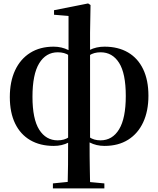

<svg xmlns="http://www.w3.org/2000/svg" viewBox="-20 -819 906 1099"><path d="M282.8 259.3V230.8L389.1 220.1H462.2L577.4 230.8V259.3ZM366.9 259.3Q368.9 189.6 369.4 124.7Q369.9 59.9 369.9 -17.4V-22.4V-512.2L372.3 -520V-727.7L289.3 -734.6V-760.6L484.4 -799.3L498.2 -790.3L495.5 -631.7V-518.6V-512.6V-22.8L492.8 -10.9Q492.8 39.9 493.1 75.9Q493.5 111.8 494 140.6Q494.5 169.4 495 196.9Q495.5 224.4 496.5 259.3ZM287.9 16.2Q209.7 16.2 153.1 -16.8Q96.6 -49.8 66.4 -112.4Q36.2 -174.9 36.2 -263.6Q36.2 -351.9 66.4 -416.5Q96.6 -481.2 152.8 -516.5Q208.9 -551.9 287.2 -551.9Q333.1 -551.9 371.5 -532.4Q409.9 -512.8 427.8 -489.2L429.8 -483.1L427.8 -463.5Q401.1 -484.7 375 -502.2Q348.9 -519.7 310.9 -519.7Q243 -519.7 204.4 -456.7Q165.9 -393.7 165.9 -265.1Q165.9 -137.9 204.4 -76.8Q243 -15.7 310.1 -15.7Q348.1 -15.7 374.6 -33.9Q401.1 -52 427.8 -72.9L432 -45.8H427.8Q409.9 -22.5 372.2 -3.1Q334.6 16.2 287.9 16.2ZM578.2 16.2Q531.5 16.2 493.4 -3.5Q455.2 -23.2 438.3 -45.8H434.1L438.3 -72.2Q464.9 -52 491.4 -33.9Q517.9 -15.7 555.2 -15.7Q623.4 -15.7 661.7 -78.9Q700 -142 700 -269.7Q700 -398.5 661.7 -459.1Q623.4 -519.7 555.9 -519.7Q517.9 -519.7 491.4 -502.2Q464.9 -484.7 438.3 -462.8L434.8 -483.8L438.3 -490Q455.2 -513.5 493 -532.7Q530.8 -551.9 578.2 -551.9Q656.4 -551.9 712.8 -518.9Q769.2 -485.9 799.4 -423Q829.6 -360.1 829.6 -271.1Q829.6 -183.9 799.8 -119.4Q769.9 -54.8 713.7 -19.3Q657.4 16.2 578.2 16.2Z"/></svg>

Font: Noto Serif TC
Style: Regular
Weight: 200
Designer: Ryoko NISHIZUKA 西塚涼子 (kana & ideographs); Frank Grießhammer (Latin, Greek & Cyrillic); Wenlong ZHANG 张文龙 (bopomofo); San
Foundry: Adobe
Version: Version 2.001;hotconv 1.1.0;makeotfexe 2.6.0